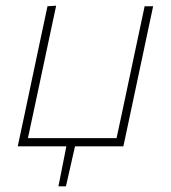

<svg xmlns="http://www.w3.org/2000/svg" viewBox="-20 -516 602 677"><path d="M42.5 0Q54.5 -56.5 65.8 -108.8Q77 -161 89.5 -221L100 -270.5Q113 -332 124.2 -385Q135.5 -438 147.5 -494L178 -496Q166 -439.5 154.5 -385.8Q143 -332 130 -270.5L119.5 -221Q108 -167.5 98.5 -122.5Q89 -77.5 78.5 -29H391Q401.5 -77 411 -122Q420.5 -167 432 -221L442.5 -270.5Q455.5 -332 466.8 -385Q478 -438 490 -494H520Q508 -438 496.8 -385Q485.5 -332 472.5 -270.5L462 -221Q449.5 -161 438.2 -108.8Q427 -56.5 415 0H244.5L212.5 141H186Q193 106 200 70.5Q207 35 214 0Z"/></svg>

Font: Commissioner Thin
Style: Italic
Weight: 100
Italic angle: -12°
Designer: Kostas Bartsokas
Foundry: Kostas Bartsokas
Version: Version 1.000; ttfautohint (v1.8.3)